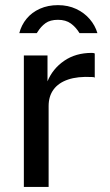

<svg xmlns="http://www.w3.org/2000/svg" viewBox="-20 -735 434 755"><path d="M73.8 -517H166.8V-415.2Q187.2 -464.8 232.4 -495.9Q277.6 -527 340.8 -527Q344.5 -527 347.3 -526.5Q350.2 -526.1 352.6 -524.8V-429.9Q349.2 -431.6 346.3 -431.9L341.1 -432.1Q285.6 -435.1 247.7 -422.2Q209.8 -409.3 190.5 -382.8Q171.2 -356.4 171.2 -318V0H73.8ZM207.9 -714.8Q168.5 -714.8 137 -700.7Q105.4 -686.6 84.8 -661.7Q64.2 -636.9 55.9 -604.8H124.6Q126.8 -608.6 128.1 -609.9Q140.7 -630.6 159 -643.9Q177.3 -657.1 207.9 -657.1Q238.8 -657.1 258.7 -642.5Q278.7 -627.9 292.6 -604.8H363Q354.3 -634.8 332.9 -659.8Q311.6 -684.8 279.6 -699.8Q247.6 -714.8 207.9 -714.8Z"/></svg>

Font: Public Sans VF
Style: Regular
Weight: 400
Designer: Pablo Impallari, Rodrigo Fuenzalida (Modified by Dan O. Williams and USWDS)
Version: Version 1.003